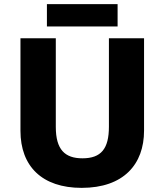

<svg xmlns="http://www.w3.org/2000/svg" viewBox="-20 -965 796 929"><path d="M549 -945H207V-837H549ZM677 -333V-780H507V-352C507 -245 469 -199 379 -199C294 -199 250 -241 250 -351V-780H79V-332C79 -161 183 -56 375 -56C578 -56 677 -170 677 -333Z"/></svg>

Font: Noto Sans Malayalam UI ExtraBold
Style: Regular
Weight: 800
Designer: Jelle Bosma - Monotype Design Team
Foundry: Monotype Imaging Inc.
Version: Version 2.104